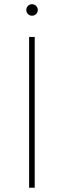

<svg xmlns="http://www.w3.org/2000/svg" viewBox="-20 -885 301 905"><path d="M143.6 -710.9V0H117.2V-710.9ZM104 -837.9Q104 -849.1 111.8 -857.2Q119.6 -865.2 130.9 -865.2Q142.1 -865.2 150.1 -857.2Q158.2 -849.1 158.2 -837.9Q158.2 -826.7 150.1 -818.8Q142.1 -811 130.9 -811Q119.6 -811 111.8 -818.8Q104 -826.7 104 -837.9Z"/></svg>

Font: Vazirmatn FD Thin
Style: Regular
Weight: 100
Designer: Saber Rastikerdar
Foundry: Saber Rastikerdar
Version: Version 33.003